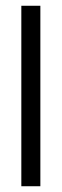

<svg xmlns="http://www.w3.org/2000/svg" viewBox="-20 -646 214 666"><path d="M54 -626H120V0H54Z"/></svg>

Font: Smooch Sans Medium
Style: Regular
Weight: 500
Designer: Robert E. Leuschke
Foundry: Robert E. Leuschke
Version: Version 1.010; ttfautohint (v1.8.3)